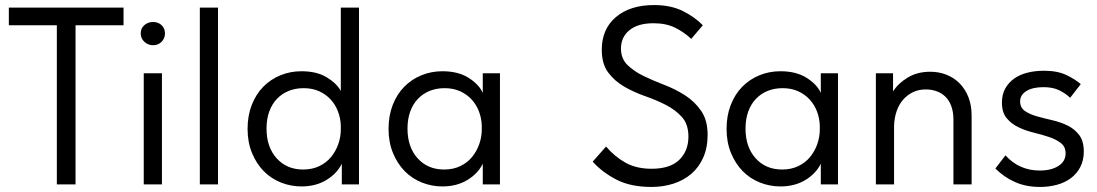

<svg xmlns="http://www.w3.org/2000/svg" viewBox="-20 -730 4341 760"><path d="M205 -630H15V-700H469V-630H279V0H205Z M549 -440H621V0H549ZM586 -551Q566 -551 551.5 -564.5Q537 -578 537 -598Q537 -618 551.5 -630.5Q566 -643 586 -643Q606 -643 619.5 -630.5Q633 -618 633 -598Q633 -578 619.5 -564.5Q606 -551 586 -551Z M771 -700H843V0H771Z M1173 8Q1131 8 1092 -7.5Q1053 -23 1024 -52.5Q995 -82 977.5 -124.5Q960 -167 960 -220Q960 -272 976.5 -314.5Q993 -357 1022 -386.5Q1051 -416 1090 -432Q1129 -448 1173 -448Q1233 -448 1272.5 -424.5Q1312 -401 1329 -370V-700H1401V0H1333V-82Q1314 -43 1272 -17.5Q1230 8 1173 8ZM1180 -59Q1216 -59 1244 -72.5Q1272 -86 1290.5 -108.5Q1309 -131 1319 -159.5Q1329 -188 1329 -217V-233Q1328 -262 1318 -288.5Q1308 -315 1289.5 -335.5Q1271 -356 1244 -368.5Q1217 -381 1182 -381Q1150 -381 1123.5 -370.5Q1097 -360 1077 -339.5Q1057 -319 1046 -289Q1035 -259 1035 -221Q1035 -148 1075 -103.5Q1115 -59 1180 -59Z M1731 8Q1689 8 1650 -7.5Q1611 -23 1582 -52.5Q1553 -82 1535.5 -124.5Q1518 -167 1518 -220Q1518 -272 1534.5 -314.5Q1551 -357 1580 -386.5Q1609 -416 1648 -432Q1687 -448 1731 -448Q1794 -448 1835.5 -421.5Q1877 -395 1891 -362V-440H1959V0H1891V-82Q1872 -43 1830 -17.5Q1788 8 1731 8ZM1738 -59Q1774 -59 1802 -72.5Q1830 -86 1848.5 -108.5Q1867 -131 1877 -159.5Q1887 -188 1887 -217V-233Q1886 -262 1876 -288.5Q1866 -315 1847.5 -335.5Q1829 -356 1802 -368.5Q1775 -381 1740 -381Q1708 -381 1681.5 -370.5Q1655 -360 1635 -339.5Q1615 -319 1604 -289Q1593 -259 1593 -221Q1593 -148 1633 -103.5Q1673 -59 1738 -59Z M2559 10Q2476 10 2420 -19Q2364 -48 2326 -90L2379 -150Q2413 -110 2456 -86Q2499 -62 2559 -62Q2633 -62 2669 -97.5Q2705 -133 2705 -189Q2705 -238 2679.5 -266.5Q2654 -295 2616 -314.5Q2578 -334 2533.5 -349.5Q2489 -365 2451 -387Q2413 -409 2387.5 -443Q2362 -477 2362 -533Q2362 -615 2418 -662.5Q2474 -710 2569 -710Q2635 -710 2682.5 -686.5Q2730 -663 2762 -630L2716 -576Q2689 -602 2653 -620Q2617 -638 2567 -638Q2505 -638 2471.5 -610.5Q2438 -583 2438 -538Q2438 -498 2463.5 -473Q2489 -448 2527 -429.5Q2565 -411 2609.5 -394Q2654 -377 2692 -352.5Q2730 -328 2755.5 -291Q2781 -254 2781 -196Q2781 -145 2763.5 -106Q2746 -67 2716 -41.5Q2686 -16 2645.5 -3Q2605 10 2559 10Z M3069 8Q3027 8 2988 -7.5Q2949 -23 2920 -52.5Q2891 -82 2873.5 -124.5Q2856 -167 2856 -220Q2856 -272 2872.5 -314.5Q2889 -357 2918 -386.5Q2947 -416 2986 -432Q3025 -448 3069 -448Q3132 -448 3173.5 -421.5Q3215 -395 3229 -362V-440H3297V0H3229V-82Q3210 -43 3168 -17.5Q3126 8 3069 8ZM3076 -59Q3112 -59 3140 -72.5Q3168 -86 3186.5 -108.5Q3205 -131 3215 -159.5Q3225 -188 3225 -217V-233Q3224 -262 3214 -288.5Q3204 -315 3185.5 -335.5Q3167 -356 3140 -368.5Q3113 -381 3078 -381Q3046 -381 3019.5 -370.5Q2993 -360 2973 -339.5Q2953 -319 2942 -289Q2931 -259 2931 -221Q2931 -148 2971 -103.5Q3011 -59 3076 -59Z M3754 -256Q3754 -287 3745.5 -310Q3737 -333 3722 -347.5Q3707 -362 3687 -369Q3667 -376 3645 -376Q3616 -376 3593.5 -365Q3571 -354 3554.5 -335Q3538 -316 3529 -289.5Q3520 -263 3519 -232V0H3447V-440H3515V-368Q3535 -400 3573 -423Q3611 -446 3662 -446Q3697 -446 3727 -434Q3757 -422 3779 -399.5Q3801 -377 3813.5 -345Q3826 -313 3826 -272V0H3754V-256Z M4097 10Q4041 10 3997.5 -9.5Q3954 -29 3920 -63L3960 -115Q4014 -55 4096 -55Q4141 -55 4169.5 -73Q4198 -91 4198 -123Q4198 -149 4179.5 -163.5Q4161 -178 4133 -187.5Q4105 -197 4072 -205Q4039 -213 4011 -226.5Q3983 -240 3964.5 -262.5Q3946 -285 3946 -324Q3946 -356 3959 -379.5Q3972 -403 3994.5 -419Q4017 -435 4047.5 -442.5Q4078 -450 4112 -450Q4165 -450 4200 -433.5Q4235 -417 4258 -397L4216 -343Q4197 -361 4172 -373Q4147 -385 4111 -385Q4067 -385 4042.5 -369.5Q4018 -354 4018 -329Q4018 -304 4036.5 -291Q4055 -278 4083 -270Q4111 -262 4144 -254.5Q4177 -247 4205 -233.5Q4233 -220 4251.5 -196Q4270 -172 4270 -130Q4270 -95 4256 -68.5Q4242 -42 4218.5 -24.5Q4195 -7 4163.5 1.5Q4132 10 4097 10Z"/></svg>

Font: Tilda Sans
Style: Regular
Weight: 400
Designer: ParaType Ltd
Foundry: ParaType Ltd
Version: Version 1.009